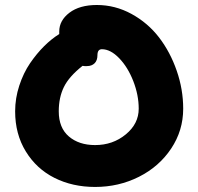

<svg xmlns="http://www.w3.org/2000/svg" viewBox="-20 -719 786 761"><path d="M356.9 22Q267.6 22 196 -13.9Q124.5 -49.8 82.3 -118.7Q40 -187.5 40 -277.8Q40 -329.6 56.4 -379.6Q72.8 -429.7 99.1 -468.3Q125.5 -506.8 155 -536.1Q184.6 -565.4 214.8 -584V-594.2Q214.8 -637.7 255.1 -668.5Q295.4 -699.2 363.8 -699.2Q436.5 -699.2 501.2 -663.8Q565.9 -628.4 610.4 -570.6Q654.8 -512.7 680.4 -438.7Q706.1 -364.7 706.1 -288.1Q706.1 -201.7 658.4 -130.1Q610.8 -58.6 530.8 -18.3Q450.7 22 356.9 22ZM212.9 -277.8Q212.9 -212.4 252.9 -178.2Q293 -144 356.9 -144Q427.2 -144 478.5 -186.3Q529.8 -228.5 529.8 -288.1Q529.8 -342.3 508.3 -397.5Q486.8 -452.6 452.4 -488.3Q418 -523.9 383.8 -523.9Q366.2 -523.9 366.2 -500Q366.2 -479.5 355 -468.3Q343.8 -457 324.2 -457Q318.4 -456.1 307.1 -458Q253.4 -415.5 233.2 -374Q212.9 -332.5 212.9 -277.8Z"/></svg>

Font: Shantell Sans Bouncy
Style: Regular
Weight: 800
Designer: Stephen Nixon, Anya Danilova, Shantell Martin
Foundry: Arrow Type
Version: Version 1.006;[9816181b4]